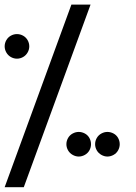

<svg xmlns="http://www.w3.org/2000/svg" viewBox="-20 -691 582 823"><path d="M368.2 -671.4 82 111.3H0L286.1 -671.4ZM317.4 -125.5Q331.1 -125.5 343.8 -118.7Q356.4 -111.8 363.3 -99.4Q370.1 -86.9 370.1 -72.8Q370.1 -59.1 363.3 -46.6Q356.4 -34.2 343.8 -27.1Q331.1 -20 317.4 -20Q304.2 -20 291.5 -27.1Q278.8 -34.2 271.7 -46.6Q264.6 -59.1 264.6 -72.8Q264.6 -86.9 271.7 -99.4Q278.8 -111.8 291.5 -118.7Q304.2 -125.5 317.4 -125.5ZM440.4 -125.5Q454.1 -125.5 466.8 -118.7Q479.5 -111.8 486.3 -99.4Q493.2 -86.9 493.2 -72.8Q493.2 -59.1 486.3 -46.6Q479.5 -34.2 466.8 -27.1Q454.1 -20 440.4 -20Q427.2 -20 414.6 -27.1Q401.9 -34.2 394.8 -46.6Q387.7 -59.1 387.7 -72.8Q387.7 -86.9 394.8 -99.4Q401.9 -111.8 414.6 -118.7Q427.2 -125.5 440.4 -125.5ZM52.7 -544.9Q66.4 -544.9 78.9 -538.1Q91.3 -531.2 98.4 -518.8Q105.5 -506.3 105.5 -492.2Q105.5 -478.5 98.4 -466.1Q91.3 -453.6 78.9 -446.5Q66.4 -439.5 52.7 -439.5Q39.1 -439.5 26.6 -446.5Q14.2 -453.6 7.1 -466.1Q0 -478.5 0 -492.2Q0 -506.3 7.1 -518.8Q14.2 -531.2 26.6 -538.1Q39.1 -544.9 52.7 -544.9Z"/></svg>

Font: Kadhim
Style: Regular
Weight: 400
Designer: Developer/ Husham Jawad
Version: Version 1.00;December 29, 2020;FontCreator 13.0.0.2683 32-bi